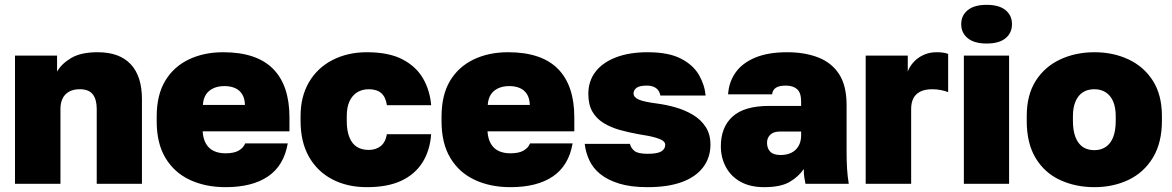

<svg xmlns="http://www.w3.org/2000/svg" viewBox="-20 -760 4848 794"><path d="M42 0V-530H216V-464Q235 -497 275 -520.5Q315 -544 384 -544Q474 -544 520.5 -494.5Q567 -445 567 -350V0H380V-310Q380 -349 363.5 -370Q347 -391 310 -391Q282 -391 264 -380Q246 -369 238 -351Q230 -333 230 -310V0Z M913 14Q830 14 765.5 -16Q701 -46 664.5 -106.5Q628 -167 628 -258V-278Q628 -367 663 -425.5Q698 -484 760.5 -514Q823 -544 903 -544Q1041 -544 1109 -475.5Q1177 -407 1177 -275V-217H818Q820 -186 832 -165.5Q844 -145 864.5 -135.5Q885 -126 913 -126Q948 -126 967.5 -137.5Q987 -149 994 -167H1170Q1154 -75 1088.5 -30.5Q1023 14 913 14ZM908 -404Q882 -404 862.5 -395Q843 -386 832 -369.5Q821 -353 819 -326H993Q992 -354 981 -371Q970 -388 951.5 -396Q933 -404 908 -404Z M1497 14Q1416 14 1354 -18.5Q1292 -51 1257.5 -112Q1223 -173 1223 -260V-280Q1223 -361 1258 -420.5Q1293 -480 1355.5 -512Q1418 -544 1497 -544Q1588 -544 1644.5 -514.5Q1701 -485 1729.5 -435.5Q1758 -386 1763 -325H1580Q1575 -359 1556.5 -375Q1538 -391 1505 -391Q1478 -391 1457.5 -378.5Q1437 -366 1425.5 -341.5Q1414 -317 1414 -280V-260Q1414 -219 1425 -192Q1436 -165 1456 -152.5Q1476 -140 1505 -140Q1534 -140 1554 -155.5Q1574 -171 1580 -205H1763Q1758 -137 1727 -88Q1696 -39 1639.5 -12.5Q1583 14 1497 14Z M2091 14Q2008 14 1943.5 -16Q1879 -46 1842.5 -106.5Q1806 -167 1806 -258V-278Q1806 -367 1841 -425.5Q1876 -484 1938.5 -514Q2001 -544 2081 -544Q2219 -544 2287 -475.5Q2355 -407 2355 -275V-217H1996Q1998 -186 2010 -165.5Q2022 -145 2042.5 -135.5Q2063 -126 2091 -126Q2126 -126 2145.5 -137.5Q2165 -149 2172 -167H2348Q2332 -75 2266.5 -30.5Q2201 14 2091 14ZM2086 -404Q2060 -404 2040.5 -395Q2021 -386 2010 -369.5Q1999 -353 1997 -326H2171Q2170 -354 2159 -371Q2148 -388 2129.5 -396Q2111 -404 2086 -404Z M2658 14Q2588 14 2540 -1Q2492 -16 2462 -40.5Q2432 -65 2417 -97.5Q2402 -130 2398 -165H2585Q2589 -148 2603.5 -136Q2618 -124 2658 -124Q2699 -124 2715 -134Q2731 -144 2731 -161Q2731 -170 2722.5 -177Q2714 -184 2690.5 -191Q2667 -198 2621 -205Q2581 -212 2543.5 -222.5Q2506 -233 2476.5 -251Q2447 -269 2430 -298Q2413 -327 2413 -372Q2413 -424 2442 -462.5Q2471 -501 2526.5 -522.5Q2582 -544 2658 -544Q2745 -544 2796 -517.5Q2847 -491 2870.5 -450Q2894 -409 2898 -365H2711Q2707 -386 2692.5 -396Q2678 -406 2655 -406Q2624 -406 2612 -396.5Q2600 -387 2600 -374Q2600 -358 2621 -348.5Q2642 -339 2696 -332Q2735 -327 2773.5 -316Q2812 -305 2845 -285.5Q2878 -266 2898 -235.5Q2918 -205 2918 -162Q2918 -108 2887.5 -68Q2857 -28 2799.5 -7Q2742 14 2658 14Z M3140 14Q3083 14 3043 -8Q3003 -30 2982 -69Q2961 -108 2961 -155Q2961 -234 3009.5 -278Q3058 -322 3161 -322H3293V-340Q3293 -377 3276 -391.5Q3259 -406 3230 -406Q3202 -406 3188.5 -397Q3175 -388 3173 -370H2991Q2994 -420 3021.5 -459.5Q3049 -499 3102.5 -521.5Q3156 -544 3235 -544Q3308 -544 3363.5 -522.5Q3419 -501 3450 -453.5Q3481 -406 3481 -325V-135Q3481 -93 3483 -61.5Q3485 -30 3490 0H3311Q3308 -14 3306 -27Q3304 -40 3304 -61Q3283 -30 3246 -8Q3209 14 3140 14ZM3208 -119Q3234 -119 3253 -128.5Q3272 -138 3282.5 -156.5Q3293 -175 3293 -200V-216H3205Q3179 -216 3165.5 -203Q3152 -190 3152 -170Q3152 -146 3165.5 -132.5Q3179 -119 3208 -119Z M3560 0V-530H3734V-464Q3741 -484 3757.5 -502.5Q3774 -521 3798.5 -532.5Q3823 -544 3853 -544Q3867 -544 3879 -542.5Q3891 -541 3901 -537V-379Q3892 -383 3873.5 -387Q3855 -391 3836 -391Q3804 -391 3784.5 -380.5Q3765 -370 3756.5 -352Q3748 -334 3748 -310V0Z M3966 0V-530H4153V0ZM4060 -580Q4009 -580 3982 -602Q3955 -624 3955 -660Q3955 -696 3982 -718Q4009 -740 4060 -740Q4112 -740 4138.5 -718Q4165 -696 4165 -660Q4165 -624 4138.5 -602Q4112 -580 4060 -580Z M4506 14Q4428 14 4364 -15.5Q4300 -45 4263 -106Q4226 -167 4226 -260V-280Q4226 -367 4263 -425.5Q4300 -484 4364 -514Q4428 -544 4506 -544Q4584 -544 4647.5 -514Q4711 -484 4748 -425.5Q4785 -367 4785 -280V-260Q4785 -170 4748 -108.5Q4711 -47 4647.5 -16.5Q4584 14 4506 14ZM4506 -139Q4533 -139 4553 -152.5Q4573 -166 4583.5 -193Q4594 -220 4594 -260V-280Q4594 -315 4583.5 -340Q4573 -365 4553 -378Q4533 -391 4506 -391Q4477 -391 4457.5 -378Q4438 -365 4427.5 -340Q4417 -315 4417 -280V-260Q4417 -220 4427.5 -193Q4438 -166 4457.5 -152.5Q4477 -139 4506 -139Z"/></svg>

Font: Golos Text ExtraBold
Style: Regular
Weight: 800
Designer: A.Korolkova, Vitaly Kuzmin
Foundry: ParaType Ltd
Version: Version 2.004